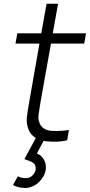

<svg xmlns="http://www.w3.org/2000/svg" viewBox="-20 -738 472 1010"><path d="M192.5 -197 186.5 -158.5Q182.5 -135.5 181.8 -122Q181 -108.5 186.5 -96Q191.5 -76 208.2 -64Q225 -52 248 -50Q253 -49.5 260.5 -49.2Q268 -49 278 -49Q293.5 -49 309.5 -50.2Q325.5 -51.5 342.5 -54L333.5 0Q302 7.5 262.5 7.5Q254.5 7.5 244.5 6.8Q234.5 6 222 5L209.5 3L174 69Q205 82.5 216.5 113.5Q224 134 220 157.5Q215 187 193.5 210.5Q179 229 156.2 240Q133.5 251 111.5 251L101 250Q76.5 249.5 48 235.5L74 189.5Q93 199 115.5 199Q141.5 199 155 180Q164.5 169 167.5 155Q168 150.5 167.8 146Q167.5 141.5 166.5 137.5Q165.5 128 157.8 121.5Q150 115 140.2 110.8Q130.5 106.5 121.5 103.8Q112.5 101 108.5 99L168.5 -12.5Q137.5 -30 127 -65.5Q119 -91.5 121 -116Q122 -128.5 124.8 -148Q127.5 -167.5 132.5 -195L187.5 -508.5H61.5L71 -562.5H197L225 -718.5H285.5L257.5 -562.5H432.5L423 -508.5H248Z"/></svg>

Font: Russisch Sans Light
Style: Italic
Weight: 300
Italic angle: -10°
Designer: Michael Sharanda (font) & Cristiano Sobral (main changes)
Foundry: Michael Sharanda
Version: Version 2.00;September 8, 2020;FontCreator 13.0.0.2681 64-bi